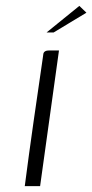

<svg xmlns="http://www.w3.org/2000/svg" viewBox="-20 -631 313 651"><path d="M64 0Q78 -108 93.5 -216.5Q109 -325 125 -434Q126 -443 127 -448.5Q128 -454 133 -457Q138 -460 147 -460H180L116 0ZM138 -521 249 -611 273 -588 162 -521Z"/></svg>

Font: Genos Light
Style: Italic
Weight: 300
Italic angle: -8°
Designer: Robert E. Leuschke
Foundry: Robert E. Leuschke
Version: Version 1.010